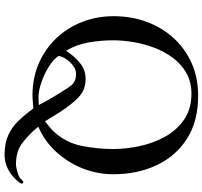

<svg xmlns="http://www.w3.org/2000/svg" viewBox="-44 -738 907 860"><g transform="rotate(90 410.0 -308.5)"><path d="M451 -28Q445 -40 432.5 -62.5Q420 -85 404.5 -110.5Q389 -136 375.5 -156.5Q362 -177 353 -183Q342 -191 332.5 -193Q323 -195 310 -195Q293 -195 275.5 -182.5Q258 -170 246 -152Q234 -134 231 -117Q246 -94 279.5 -73Q313 -52 350.5 -39.5Q388 -27 415 -27Q424 -27 433 -27.5Q442 -28 451 -28ZM648 -361Q648 -418 635 -479.5Q622 -541 593 -593.5Q564 -646 516.5 -679Q469 -712 400 -712Q348 -712 308 -689.5Q268 -667 240 -629.5Q212 -592 194.5 -546Q177 -500 169 -452Q161 -404 161 -361Q161 -307 170.5 -252Q180 -197 208 -150Q228 -183 260 -210.5Q292 -238 333 -238Q371 -238 396.5 -221.5Q422 -205 444 -176Q467 -148 486 -117.5Q505 -87 524 -56Q537 -67 550 -77Q563 -87 574 -100Q621 -153 634.5 -223Q648 -293 648 -361ZM803 49Q803 52 798.5 58Q794 64 792 66Q770 93 739.5 109Q709 125 674 125Q623 125 587 109Q551 93 523 64Q495 35 466 -4Q451 -3 436.5 -1.5Q422 0 407 0Q330 0 265 -28Q200 -56 152.5 -106Q105 -156 79 -222Q53 -288 53 -364Q53 -442 78 -510.5Q103 -579 150 -631Q197 -683 262.5 -712.5Q328 -742 409 -742Q524 -742 602 -692Q680 -642 720.5 -556Q761 -470 761 -361Q761 -291 735 -225Q709 -159 661 -106.5Q613 -54 548 -26Q583 17 621 45.5Q659 74 717 74Q723 74 737.5 71Q752 68 765.5 62.5Q779 57 782 52L787 47Q789 45 791 43Q793 41 794 41Q803 41 803 49Z"/></g></svg>

Font: Kaisei Opti
Style: Regular
Weight: 400
Designer: Font-Kai, 金井和夫
Foundry: KAZUO KANAI
Version: Version 5.003